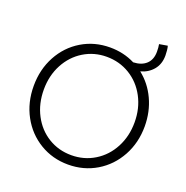

<svg xmlns="http://www.w3.org/2000/svg" viewBox="-149 -990 1097 1134"><g transform="rotate(20 399.5 -423.5)"><path d="M50.8 -360.4Q50.8 -463.9 96.2 -547.9Q141.6 -631.8 221.2 -679.7Q300.8 -727.5 398.4 -727.5Q483.9 -727.5 555.2 -691.4Q607.4 -693.4 636.7 -720.9Q666 -748.5 666 -797.9Q666 -826.2 662.1 -844.7L713.9 -853.5Q717.3 -843.3 719 -825.9Q720.7 -808.6 720.7 -793.9Q720.7 -740.2 690.9 -704.3Q661.1 -668.5 612.8 -655.3Q676.8 -605 712.6 -528.3Q748.5 -451.7 749 -359.4Q749 -255.9 703.1 -171.9Q657.2 -87.9 577.4 -40Q497.6 7.8 399.4 7.8Q301.8 7.8 221.9 -40.3Q142.1 -88.4 96.4 -172.4Q50.8 -256.3 50.8 -360.4ZM684.6 -360.4Q684.6 -448.2 647 -518.8Q609.4 -589.4 543.9 -629.2Q478.5 -668.9 398.4 -668.9Q319.8 -668.9 254.6 -629.2Q189.5 -589.4 151.9 -518.8Q114.3 -448.2 114.3 -360.4Q114.3 -272 151.4 -201.2Q188.5 -130.4 253.4 -90.6Q318.4 -50.8 398.4 -50.8Q479 -50.8 544.4 -91.1Q609.9 -131.3 647.2 -202.1Q684.6 -272.9 684.6 -360.4Z"/></g></svg>

Font: Reddit Sans Fudge Light
Style: Regular
Weight: 300
Designer: Stephen Hutchings
Foundry: Reddit
Version: Version 1.013